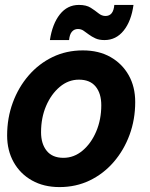

<svg xmlns="http://www.w3.org/2000/svg" viewBox="-20 -748 612 781"><path d="M222 13Q158 13 110 -14Q62 -41 35.5 -88.5Q9 -136 9 -197Q9 -268 32 -330.5Q55 -393 96.5 -441Q138 -489 194 -516Q250 -543 317 -543Q382 -543 429.5 -516Q477 -489 503.5 -442Q530 -395 530 -333Q530 -262 507 -199.5Q484 -137 442.5 -89Q401 -41 345 -14Q289 13 222 13ZM238 -106Q281 -106 316 -135.5Q351 -165 371.5 -213.5Q392 -262 392 -320Q392 -368 369 -396Q346 -424 301 -424Q258 -424 223 -394.5Q188 -365 167.5 -317Q147 -269 147 -210Q147 -163 170 -134.5Q193 -106 238 -106ZM183 -585Q193 -651 223.5 -689.5Q254 -728 301 -728Q331 -728 349 -716.5Q367 -705 380.5 -694Q394 -683 409 -683Q425 -683 434 -694Q443 -705 445 -728H523Q514 -662 483 -623.5Q452 -585 405 -585Q383 -585 368 -592Q353 -599 341.5 -607.5Q330 -616 320 -623Q310 -630 297 -630Q282 -630 272.5 -619Q263 -608 261 -585Z"/></svg>

Font: Radio Canada Big SemiBold
Style: Italic
Weight: 600
Italic angle: -12°
Designer: Étienne Aubert Bonn
Foundry: Coppers and Brasses
Version: Version 1.001